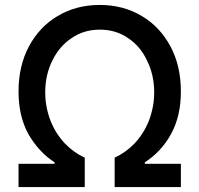

<svg xmlns="http://www.w3.org/2000/svg" viewBox="-20 -757 807 777"><path d="M201 -94V-100Q136 -142 94 -216Q55 -288 55 -387Q55 -490 97 -569Q140 -649 213 -692Q288 -737 384 -737Q479 -737 554 -692Q627 -649 670 -569Q712 -490 712 -387Q712 -288 673 -216Q634 -144 566 -100V-94H712V0H444V-119Q488 -139 524 -176Q561 -215 582 -267Q604 -324 604 -383Q604 -454 575 -512Q548 -570 498 -603Q449 -637 384 -637Q319 -637 270 -603Q220 -570 192 -512Q163 -454 163 -383Q163 -324 185 -267Q206 -215 243 -176Q279 -139 323 -119V0H55V-94Z"/></svg>

Font: Sinter Medium
Style: Regular
Weight: 500
Foundry: Adobe & rsms
Version: Version 1.000